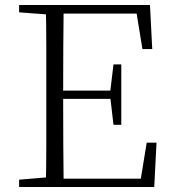

<svg xmlns="http://www.w3.org/2000/svg" viewBox="-20 -743 686 763"><path d="M56 0V-29L188 -40H198V0ZM162 0Q164 -83 164 -166Q164 -249 164 -333V-390Q164 -474 164 -557.5Q164 -641 162 -723H233Q232 -641 231.5 -556Q231 -471 231 -377V-357Q231 -255 231.5 -169Q232 -83 233 0ZM198 0V-33H569L536 -11L563 -176H602L593 0ZM198 -350V-383H436V-350ZM431 -247 418 -358V-379L431 -487H462V-247ZM56 -694V-723H198V-684H188ZM546 -548 519 -714 553 -689H198V-723H576L585 -548Z"/></svg>

Font: Noto Serif JP ExtraLight
Style: Regular
Weight: 200
Designer: Ryoko NISHIZUKA  (kana & ideographs); Frank Grießhammer (Latin, Greek & Cyrillic); Wenlong ZHANG  (bopomofo); Sandoll Co
Foundry: Adobe
Version: Version 2.002-H1;hotconv 1.1.0;makeotfexe 2.6.0